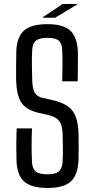

<svg xmlns="http://www.w3.org/2000/svg" viewBox="-20 -927 470 954"><path d="M217 7Q136 7 100 -25Q64 -57 62 -131Q61 -173 61 -209Q61 -245 63 -289H139Q137 -245 137 -204Q137 -163 139 -121Q141 -88 158 -74.5Q175 -61 216 -61Q255 -61 271.5 -74.5Q288 -88 291 -121Q293 -154 292.5 -193.5Q292 -233 291 -265Q289 -306 274.5 -325.5Q260 -345 225 -354L169 -367Q108 -382 85 -419Q62 -456 60 -531Q60 -564 60 -599Q60 -634 61 -670Q63 -743 99 -775Q135 -807 216 -807Q294 -807 329 -775Q364 -743 367 -669Q367 -638 367 -600.5Q367 -563 366 -523H289Q290 -568 290.5 -605.5Q291 -643 289 -679Q288 -712 271.5 -725.5Q255 -739 215 -739Q176 -739 159 -725.5Q142 -712 140 -679Q138 -641 138.5 -605.5Q139 -570 140 -531Q141 -488 152 -467.5Q163 -447 191 -441L243 -429Q313 -413 340.5 -376Q368 -339 370 -265Q371 -234 371 -198Q371 -162 370 -131Q367 -57 331.5 -25Q296 7 217 7ZM192 -839V-841L291 -907H364V-905L254 -839Z"/></svg>

Font: Big Shoulders Text
Style: Regular
Weight: 400
Designer: Patric King
Foundry: XO Type Co
Version: Version 1.000; ttfautohint (v1.8.2)